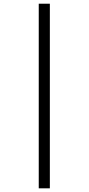

<svg xmlns="http://www.w3.org/2000/svg" viewBox="-20 -900 480 1040"><path d="M189.9 -879.9H250V120.1H189.9Z"/></svg>

Font: BIZ UDPGothic
Style: Bold
Weight: 700
Designer: TypeBank Co., Ltd.
Foundry: Morisawa Inc.
Version: Version 1.051